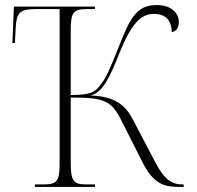

<svg xmlns="http://www.w3.org/2000/svg" viewBox="-20 -740 778 760"><path d="M118 0H356V-10H320C271 -10 260 -24 260 -95V-354C393 -354 420 -341 458 -268L547 -92C593 -4 639 0 696 0H707V-10H702C661 -10 631 -28 595 -97L506 -267C476 -324 435 -359 337 -362C386 -371 416 -437 454 -533C502 -651 540 -685 589 -685C635 -685 659 -660 660 -613C680 -616 688 -634 688 -653C688 -682 665 -720 600 -720C521 -720 495 -669 451 -557C418 -472 397 -427 380 -407C357 -376 342 -364 260 -364V-619C260 -693 271 -704 325 -704H356V-714H35L29 -570H39L42 -629C45 -688 57 -704 120 -704H216V-95C216 -24 207 -10 153 -10H118Z"/></svg>

Font: Noto Serif Display ExtraLight
Style: Regular
Weight: 200
Designer: Monotype Design Team
Foundry: Monotype Imaging Inc.
Version: Version 2.009